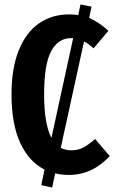

<svg xmlns="http://www.w3.org/2000/svg" viewBox="-20 -773 520 866"><path d="M475 -69Q396 16 291 16Q257 16 229 9L215 73L166 62L181 -8Q110 -44 71 -129Q32 -214 32 -347Q32 -466 65 -547Q98 -628 156.5 -668Q215 -708 291 -708Q312 -708 333 -705L343 -753L393 -743L382 -692Q425 -674 469 -634L402 -555Q378 -577 359 -586L254 -106Q276 -95 301 -95Q332 -95 355.5 -107.5Q379 -120 409 -146ZM212 -151 310 -601H300Q243 -601 211 -542.5Q179 -484 179 -347Q179 -214 212 -151Z"/></svg>

Font: Fira Sans Extra Condensed SemiBold
Style: Regular
Weight: 600
Width: 1
Designer: Carrois Corporate & Edenspiekermann AG
Foundry: Carrois Corporate GbR & Edenspiekermann AG
Version: Version 4.203